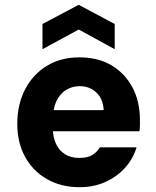

<svg xmlns="http://www.w3.org/2000/svg" viewBox="-20 -768 651 800"><path d="M312 12Q235 12 176 -21.5Q117 -55 84.5 -114.5Q52 -174 52 -252Q52 -333 84.5 -395.5Q117 -458 175 -493.5Q233 -529 311 -529Q389 -529 445 -495.5Q501 -462 532 -403.5Q563 -345 563 -269Q563 -259 563 -247Q563 -235 561 -221H158V-309H412Q410 -355 382 -382Q354 -409 312 -409Q281 -409 255 -393Q229 -377 214.5 -345.5Q200 -314 200 -266V-236Q200 -199 212.5 -170.5Q225 -142 250 -126Q275 -110 310 -110Q345 -110 364.5 -122Q384 -134 396 -154H549Q535 -107 501.5 -69.5Q468 -32 419.5 -10Q371 12 312 12ZM157 -563V-668L308 -748L458 -668V-563L308 -645Z"/></svg>

Font: DM Sans 11pt Black
Style: Regular
Weight: 900
Version: Version 4.004;gftools[0.9.30]